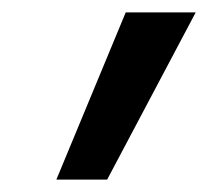

<svg xmlns="http://www.w3.org/2000/svg" viewBox="-20 -711 336 310"><path d="M183 -691H296L153 -421H71Z"/></svg>

Font: Fira Sans Condensed Medium
Style: Italic
Weight: 500
Width: 3
Italic angle: -8°
Designer: bBox Type GmbH & Carrois Corporate GbR & Edenspiekermann AG
Foundry: bBox Type GmbH & Carrois Corporate GbR & Edenspiekermann AG
Version: Version 4.301